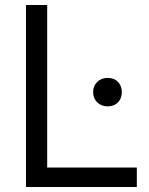

<svg xmlns="http://www.w3.org/2000/svg" viewBox="-20 -749 595 769"><path d="M84 0V-729H169V-78H528V0ZM411 -323Q386 -323 369.5 -339Q353 -355 353 -380Q353 -405 369.5 -421Q386 -437 411 -437Q437 -437 452.5 -421Q468 -405 468 -380Q468 -355 452.5 -339Q437 -323 411 -323Z"/></svg>

Font: Mona Sans
Style: Regular
Weight: 400
Designer: Deni Anggara
Foundry: GitHub
Version: Version 2.000;Glyphs 3.2.3 (3260)